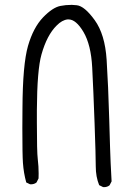

<svg xmlns="http://www.w3.org/2000/svg" viewBox="-20 -774 540 793"><path d="M409.2 -1Q423.3 -1 432.6 -8.8L440.9 -24.9L437 -100.6Q435.1 -139.2 431.2 -279.8Q427.2 -420.4 420.4 -527.3Q413.6 -632.3 371.1 -690.9Q329.1 -749 296.9 -752.4Q284.7 -753.9 276.4 -753.9Q251 -753.9 229.5 -749.5Q197.3 -743.2 157.7 -702.1Q117.7 -660.2 95.7 -584.5Q73.7 -507.8 72.8 -327.1Q72.3 -281.7 72.3 -244.6Q72.3 -134.8 74.7 -101.6Q77.6 -59.6 88.4 -20.5L103.5 -13.2Q105.5 -12.7 107.4 -12.7Q121.6 -12.7 130.9 -20.5L139.2 -37.1Q139.6 -47.9 139.6 -57.6Q139.6 -86.9 136 -116.7Q132.3 -146.5 132.3 -267.6Q132.3 -292 132.3 -319.3Q133.3 -486.3 151.4 -549.3Q173.8 -628.9 213.9 -668.5Q236.3 -691.4 259.3 -693.8Q261.2 -693.8 263.2 -693.8Q293.9 -693.8 324.7 -642.1Q356 -588.9 360.8 -495.4Q365.7 -401.9 370.6 -265.9Q375.5 -129.9 375.5 -86.9Q375.5 -43.9 389.6 -9.3L405.3 -1.5Q407.2 -1 409.2 -1Z"/></svg>

Font: Bakudai
Style: ExtraLight
Weight: 200
Version: Version 1.48